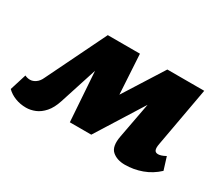

<svg xmlns="http://www.w3.org/2000/svg" viewBox="-109 -612 922 807"><g transform="rotate(30 352.0 -208.0)"><path d="M551 10Q512 10 489 -10.5Q466 -31 476 -84L530 -372L596 -396L366 -29H262L239 -365L271 -426H373L389 -154H334L506 -426H685L633 -138Q629 -117 633 -107.5Q637 -98 650 -98Q656 -98 664.5 -100.5Q673 -103 686 -110L705 -49Q673 -19 633 -4.5Q593 10 551 10ZM71 10Q43 10 18.5 0.5Q-6 -9 -23 -26L2 -106Q8 -103 14.5 -101.5Q21 -100 27 -100Q41 -100 54.5 -109.5Q68 -119 76 -137L217 -426H296L187 -88Q175 -51 156 -29.5Q137 -8 115 1Q93 10 71 10Z"/></g></svg>

Font: Ysabeau Infant Black
Style: Italic
Weight: 900
Italic angle: -12°
Designer: Christian Thalmann (Catharsis Fonts)
Version: Version 2.001;gftools[0.9.30]; featfreeze: ss01,ss02,lnum